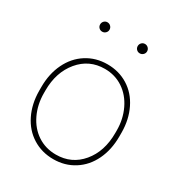

<svg xmlns="http://www.w3.org/2000/svg" viewBox="-173 -836 896 962"><g transform="rotate(30 275.0 -355.0)"><path d="M43.9 -274.4Q43.9 -350.1 73 -410.4Q102.1 -470.7 155 -504.4Q208 -538.1 274.9 -538.1Q341.3 -538.1 394 -505.4Q446.8 -472.7 476.3 -412.6Q505.9 -352.5 506.3 -277.3V-253.9Q506.3 -177.7 477.5 -117.7Q448.7 -57.6 395.8 -23.9Q342.8 9.8 275.9 9.8Q209 9.8 156 -23.4Q103 -56.6 73.7 -116.5Q44.4 -176.3 43.9 -251ZM70.3 -253.9Q70.3 -188 96.4 -133.1Q122.6 -78.1 169.2 -47.4Q215.8 -16.6 275.9 -16.6Q366.2 -16.6 423.1 -84.5Q480 -152.3 480 -259.3V-274.4Q480 -339.4 453.6 -394.5Q427.2 -449.7 380.6 -480.7Q334 -511.7 274.9 -511.7Q184.6 -511.7 127.4 -442.9Q70.3 -374 70.3 -269.5ZM142.1 -692.9Q142.1 -704.1 149.9 -712.2Q157.7 -720.2 168.9 -720.2Q180.2 -720.2 188.2 -712.2Q196.3 -704.1 196.3 -692.9Q196.3 -681.6 188.2 -673.8Q180.2 -666 168.9 -666Q157.7 -666 149.9 -673.8Q142.1 -681.6 142.1 -692.9ZM359.4 -692.9Q359.4 -704.1 367.2 -712.2Q375 -720.2 386.2 -720.2Q397.5 -720.2 405.5 -712.2Q413.6 -704.1 413.6 -692.9Q413.6 -681.6 405.5 -673.8Q397.5 -666 386.2 -666Q375 -666 367.2 -673.8Q359.4 -681.6 359.4 -692.9Z"/></g></svg>

Font: Roboto Thin
Style: Regular
Weight: 250
Designer: Google
Version: Version 2.134; 2016